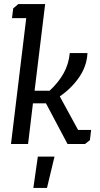

<svg xmlns="http://www.w3.org/2000/svg" viewBox="-20 -708 493 944"><path d="M45 -667 70 -688H202L150 -262H224Q268 -303 293 -348Q318 -393 323 -447H410Q407 -384 370 -329.5Q333 -275 274 -234L364 -69H428L422 -19L398 0H312L206 -200H142L118 0H34L109 -619H39ZM211 216H144L166 62H248Z"/></svg>

Font: Zilla Slab Medium
Style: Regular
Weight: 500
Designer: Typotheque.com
Foundry: Typotheque type foundry
Version: Version 1.1; 2017